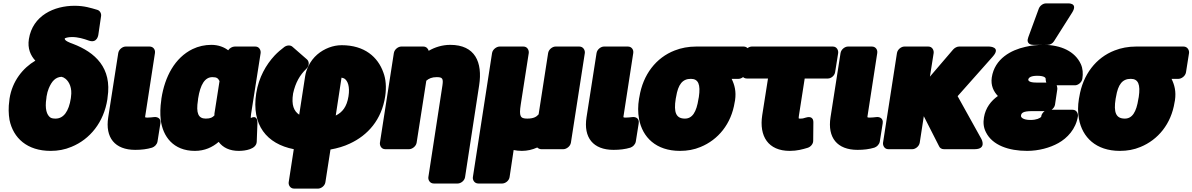

<svg xmlns="http://www.w3.org/2000/svg" viewBox="-20 -840 7018 1130"><path d="M36 -259 35 -249C29 -208 30 -170 36 -134C58 -28 139 48 278 48C321 48 361 41 401 24C509 -20 591 -120 612 -256L613 -266C640 -441 540 -532 409 -582C389 -589 359 -601 361 -613C361 -616 380 -622 403 -622C440 -622 472 -612 503 -601C554 -583 559 -637 559 -637L575 -746C577 -760 569 -777 553 -782C515 -793 477 -806 419 -806C299 -806 172 -749 150 -610C141 -555 160 -513 188 -483C115 -440 52 -363 36 -259ZM253 -262 254 -272C257 -291 261 -305 267 -320C285 -363 307 -386 342 -388C351 -386 357 -383 366 -376C389 -357 405 -320 398 -272L397 -262C385 -184 354 -142 307 -142C293 -142 284 -144 277 -148C255 -163 243 -200 253 -262Z M836 -165 892 -528C895 -549 881 -566 861 -566H719C703 -566 680 -551 676 -528L617 -150C598 -30 656 42 776 42C813 42 845 38 875 29C890 24 904 10 907 -7L924 -114C929 -146 903 -153 887 -151L868 -149C860 -148 857 -148 850 -148C832 -148 833 -147 836 -165Z M1224 -576C1186 -576 1148 -568 1113 -551C1009 -500 950 -389 930 -260L929 -250C923 -209 922 -171 926 -135C938 -37 1000 48 1127 48C1184 48 1230 27 1267 -5C1292 29 1332 48 1385 48C1422 48 1489 39 1491 -6L1495 -112C1497 -171 1456 -145 1456 -145C1456 -150 1456 -160 1458 -171L1514 -528C1516 -544 1506 -566 1483 -566H1361C1348 -566 1331 -557 1323 -544C1300 -562 1266 -576 1224 -576ZM1272 -363 1242 -171C1241 -167 1243 -165 1242 -161C1231 -149 1219 -142 1191 -142C1147 -142 1133 -174 1145 -250L1146 -260C1159 -343 1186 -386 1230 -386C1257 -386 1263 -379 1272 -363Z M1783 -435C1802 -454 1800 -478 1787 -490L1701 -565C1690 -575 1670 -575 1654 -564C1634 -549 1614 -532 1596 -513C1546 -459 1503 -385 1488 -291C1459 -104 1550 7 1709 38L1679 233C1677 249 1688 270 1711 270H1852C1868 270 1891 256 1895 233L1925 40C1965 33 2006 21 2039 5C2145 -44 2226 -135 2247 -273C2255 -327 2251 -375 2236 -414C2204 -504 2126 -574 1991 -574C1965 -574 1940 -569 1916 -560C1867 -541 1822 -507 1794 -449C1785 -430 1779 -412 1776 -392L1741 -165C1710 -186 1694 -221 1705 -290C1719 -354 1745 -399 1783 -435ZM1990 -383C1995 -382 2002 -380 2006 -378C2027 -365 2040 -330 2031 -273C2021 -211 1995 -179 1956 -160Z M2550 -386C2583 -386 2590 -379 2584 -338L2501 203C2499 219 2510 240 2533 240H2674C2690 240 2713 226 2717 203L2800 -338C2821 -474 2776 -576 2630 -576C2583 -576 2539 -562 2503 -541C2500 -554 2488 -566 2472 -566H2341C2325 -566 2302 -551 2298 -528L2216 0C2214 16 2224 38 2247 38H2388C2404 38 2428 23 2432 0L2489 -365C2504 -378 2522 -386 2550 -386Z M3142 28C3147 33 3156 38 3165 38H3296C3312 38 3336 23 3340 0L3422 -528C3424 -544 3413 -566 3390 -566H3249C3233 -566 3210 -551 3206 -528L3150 -167C3137 -152 3120 -142 3083 -142C3042 -142 3034 -155 3045 -226L3092 -528C3094 -544 3084 -566 3061 -566H2920C2904 -566 2880 -551 2876 -528L2763 203C2761 219 2772 240 2795 240H2936C2952 240 2975 226 2979 203L3003 43C3017 46 3035 48 3051 48C3084 48 3113 41 3142 28Z M3651 -165 3707 -528C3710 -549 3696 -566 3676 -566H3534C3518 -566 3495 -551 3491 -528L3432 -150C3413 -30 3471 42 3591 42C3628 42 3660 38 3690 29C3705 24 3719 10 3722 -7L3739 -114C3744 -146 3718 -153 3702 -151L3683 -149C3675 -148 3672 -148 3665 -148C3647 -148 3648 -147 3651 -165Z M4286 -376H4327C4343 -376 4367 -391 4371 -414L4389 -528C4391 -544 4380 -566 4357 -566H4076C4032 -566 3989 -558 3951 -543C3842 -501 3764 -402 3743 -269L3741 -259C3734 -217 3734 -178 3741 -140C3761 -32 3841 48 3982 48C4025 48 4065 41 4103 25C4206 -17 4284 -110 4304 -239L4306 -249C4314 -303 4303 -341 4286 -376ZM4046 -376C4090 -376 4104 -343 4093 -269L4091 -259C4079 -179 4054 -142 4011 -142C3959 -142 3944 -178 3957 -259L3959 -269C3971 -344 3997 -376 4046 -376Z M4628 48C4671 48 4703 39 4733 30C4750 25 4766 8 4766 -11L4767 -118C4768 -160 4733 -151 4723 -148C4706 -143 4706 -142 4686 -142C4684 -142 4683 -143 4681 -143C4680 -146 4681 -151 4682 -160L4716 -378H4853C4869 -378 4891 -392 4895 -415L4913 -528C4915 -544 4905 -566 4882 -566H4404C4388 -566 4365 -551 4361 -528L4343 -415C4341 -399 4352 -378 4375 -378H4500L4466 -162C4447 -38 4501 48 4628 48Z M5087 -165 5143 -528C5146 -549 5132 -566 5112 -566H4970C4954 -566 4931 -551 4927 -528L4868 -150C4849 -30 4907 42 5027 42C5064 42 5096 38 5126 29C5141 24 5155 10 5158 -7L5175 -114C5180 -146 5154 -153 5138 -151L5119 -149C5111 -148 5108 -148 5101 -148C5083 -148 5084 -147 5087 -165Z M5417 -156 5507 21C5511 31 5522 38 5535 38H5716C5789 38 5756 -22 5756 -22L5616 -274L5822 -506C5875 -565 5802 -566 5802 -566H5624C5613 -566 5599 -559 5590 -549L5453 -389L5475 -528C5477 -544 5467 -566 5444 -566H5302C5286 -566 5263 -551 5259 -528L5177 0C5175 16 5185 38 5208 38H5350C5366 38 5389 23 5393 0Z M6085 -394C6130 -394 6135 -380 6134 -376C6134 -374 6135 -361 6138 -354H6080C6034 -354 6031 -367 6032 -373C6035 -384 6048 -394 6085 -394ZM6199 -338H6307C6323 -338 6346 -353 6350 -376C6355 -407 6353 -437 6341 -463C6307 -537 6225 -576 6121 -576C6084 -576 6047 -572 6014 -564C5933 -546 5834 -496 5817 -384C5810 -337 5828 -301 5853 -275C5813 -247 5780 -205 5771 -149C5766 -118 5768 -90 5783 -61C5821 15 5917 48 6025 48C6092 48 6159 30 6209 2C6261 -27 6312 -80 6324 -156C6326 -172 6316 -194 6293 -194H6169C6179 -201 6187 -212 6189 -223L6203 -317C6203 -319 6202 -331 6199 -338ZM6128 -186C6118 -179 6110 -167 6108 -156C6108 -155 6109 -154 6108 -153C6101 -144 6080 -134 6045 -134C6000 -134 5987 -150 5989 -160C5991 -175 6001 -186 6054 -186ZM6136 -820C6119 -820 6101 -807 6094 -790L6032 -621C6016 -579 6052 -576 6062 -576H6146C6160 -576 6175 -584 6183 -597L6290 -766C6327 -825 6264 -820 6264 -820Z M6875 -376H6916C6932 -376 6956 -391 6960 -414L6978 -528C6980 -544 6969 -566 6946 -566H6665C6621 -566 6578 -558 6540 -543C6431 -501 6353 -402 6332 -269L6330 -259C6323 -217 6323 -178 6330 -140C6350 -32 6430 48 6571 48C6614 48 6654 41 6692 25C6795 -17 6873 -110 6893 -239L6895 -249C6903 -303 6892 -341 6875 -376ZM6635 -376C6679 -376 6693 -343 6682 -269L6680 -259C6668 -179 6643 -142 6600 -142C6548 -142 6533 -178 6546 -259L6548 -269C6560 -344 6586 -376 6635 -376Z"/></svg>

Font: Asimov Print
Style: EIt
Weight: 500
Designer: Google
Version: Version 2.000980; 2014